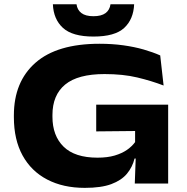

<svg xmlns="http://www.w3.org/2000/svg" viewBox="-20 -866 883 906"><path d="M380 20.5Q278 20.5 202.8 -18.8Q127.5 -58 86.5 -132.5Q45.5 -207 45.5 -313V-321.5Q45.5 -480.5 147.5 -570Q249.5 -659.5 449.5 -659.5Q510 -659.5 562 -652.2Q614 -645 657.5 -632.5Q701 -620 736 -604.5L752 -462.5Q694.5 -484.5 627.5 -500.5Q560.5 -516.5 473.5 -516.5Q347.5 -516.5 287.5 -467Q227.5 -417.5 227.5 -323.5V-315Q227.5 -225.5 280.2 -173.8Q333 -122 440 -122Q487 -122 521.5 -132.2Q556 -142.5 579.8 -159.2Q603.5 -176 617.5 -195.5V-288L637 -248L434 -246V-372H773.5V-118H615Q605 -77.5 579 -46.2Q553 -15 505.2 2.8Q457.5 20.5 380 20.5ZM621.5 -151H773.5V0H616ZM421 -693.5Q322 -693.5 277.2 -734.2Q232.5 -775 229.5 -846H341Q344.5 -819.5 364 -804.5Q383.5 -789.5 421 -789.5Q458 -789.5 477.8 -804Q497.5 -818.5 501.5 -846H613Q610 -775 566 -734.2Q522 -693.5 421 -693.5Z"/></svg>

Font: Anek Latin Expanded
Style: Bold
Weight: 700
Width: 7
Designer: Yesha Goshar
Foundry: Ek Type
Version: Version 1.003